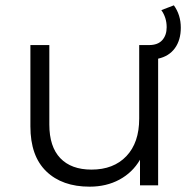

<svg xmlns="http://www.w3.org/2000/svg" viewBox="-20 -695 719 720"><path d="M658 -591Q658 -545 636 -514.5Q614 -484 573 -475V0H505V-96Q477 -48 428 -21.5Q379 5 316 5Q213 5 153.5 -52.5Q94 -110 94 -221V-526H165V-228Q165 -145 206 -102Q247 -59 323 -59Q406 -59 454 -109.5Q502 -160 502 -250V-526H539Q572 -526 588.5 -544.5Q605 -563 605 -593Q605 -629 585 -657L632 -675Q658 -639 658 -591Z"/></svg>

Font: mBank
Style: Regular
Weight: 400
Designer: Julieta Ulanovsky
Foundry: Julieta Ulanovsky
Version: Version 7.200;PS 007.200;hotconv 1.0.88;makeotf.lib2.5.64775